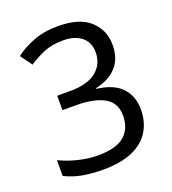

<svg xmlns="http://www.w3.org/2000/svg" viewBox="-134 -825 840 937"><g transform="rotate(-20 286.0 -357.0)"><path d="M493 -547Q493 -475 453 -432.5Q413 -390 345 -376V-372Q431 -362 473 -318Q515 -274 515 -203Q515 -141 486 -92.5Q457 -44 396.5 -17Q336 10 241 10Q185 10 137 1.5Q89 -7 45 -29V-111Q90 -89 142 -76.5Q194 -64 242 -64Q338 -64 380.5 -101.5Q423 -139 423 -205Q423 -272 370.5 -301.5Q318 -331 223 -331H154V-406H224Q312 -406 357.5 -443Q403 -480 403 -541Q403 -593 368 -621.5Q333 -650 273 -650Q215 -650 174 -633Q133 -616 93 -590L49 -650Q87 -680 143.5 -702Q200 -724 272 -724Q384 -724 438.5 -674Q493 -624 493 -547Z"/></g></svg>

Font: Noto Sans Takri
Style: Regular
Weight: 400
Designer: Monotype Design Team
Foundry: Monotype Imaging Inc.
Version: Version 2.003; ttfautohint (v1.8.4.7-5d5b)